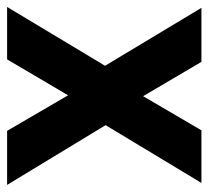

<svg xmlns="http://www.w3.org/2000/svg" viewBox="-51 -543 586 540"><g transform="rotate(90 242.0 -273.0)"><path d="M-8.5 0 157 -275.5 -6 -546.5H146L242.5 -382.5L338.5 -546.5H486.5L324 -277L492 0H340L240 -171.5L139 0Z"/></g></svg>

Font: Encode Sans Condensed
Style: Bold
Weight: 700
Width: 3
Designer: Multiple Designers
Foundry: Impallari Type
Version: Version 3.000; ttfautohint (v1.8.3) -l 8 -r 50 -G 200 -x 14 